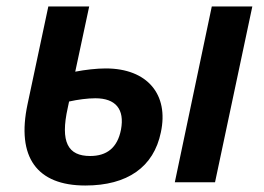

<svg xmlns="http://www.w3.org/2000/svg" viewBox="-20 -562 814 592"><path d="M243 10C373 10 454 -47 476 -154C501 -270 435 -351 306 -351C278 -351 243 -347 212 -341L255 -542H129L65 -241C30 -77 94 10 243 10ZM519 0H643L758 -542H633ZM189 -230 193 -249C220 -255 250 -259 274 -259C336 -259 365 -226 353 -162C342 -106 309 -81 258 -81C190 -81 165 -123 189 -230Z"/></svg>

Font: Noto Sans SemiBold
Style: Italic
Weight: 600
Italic angle: -12°
Designer: Monotype Design Team
Foundry: Monotype Imaging Inc.
Version: Version 2.013